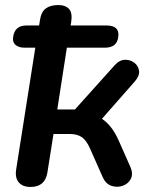

<svg xmlns="http://www.w3.org/2000/svg" viewBox="-20 -733 601 761"><path d="M101 8Q70 8 54.5 -10Q39 -28 44 -61L120 -544H78Q54 -544 41.5 -555Q29 -566 32 -586Q38 -632 85 -632H135L138 -651Q143 -686 161.5 -699.5Q180 -713 211 -713Q240 -713 254 -697Q268 -681 262 -644L260 -632H402Q454 -632 449 -589Q445 -544 396 -544H245L207 -299H277L435 -475Q453 -495 474 -496Q495 -497 511.5 -485Q528 -473 531 -453Q534 -433 515 -411L384 -262Q423 -237 450 -177L496 -73Q509 -44 498.5 -24Q488 -4 466 3.5Q444 11 421.5 3.5Q399 -4 387 -31L337 -144Q322 -178 303.5 -190Q285 -202 256 -202H192L168 -50Q159 8 101 8Z"/></svg>

Font: Nunito
Style: Bold Italic
Weight: 700
Italic angle: -9°
Designer: Vernon Adams
Foundry: Vernon Adams
Version: Version 3.601; ttfautohint (v1.8.2.53-6de2)